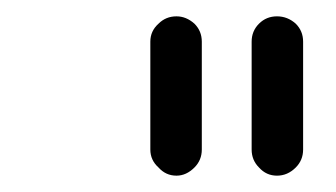

<svg xmlns="http://www.w3.org/2000/svg" viewBox="-20 -701 411 235"><path d="M196 -486C204 -486 211.3 -489.3 218 -496C224 -502 227 -509.3 227 -518V-650C227 -658.7 224 -666 218 -672C211.3 -678 204 -681 196 -681C187.3 -681 180 -678 174 -672C167.3 -666 164 -658.7 164 -650V-518C164 -509.3 167.3 -502 174 -496C180 -489.3 187.3 -486 196 -486ZM319 -486C327.7 -486 335.3 -489.3 342 -496C348 -502 351 -509.3 351 -518V-650C351 -658.7 348 -666 342 -672C335.3 -678 327.7 -681 319 -681C310.3 -681 303 -678 297 -672C291 -666 288 -658.7 288 -650V-518C288 -509.3 291 -502 297 -496C303 -489.3 310.3 -486 319 -486Z"/></svg>

Font: naYanakamik
Style: Regular
Weight: 500
Designer: Nagarjuna G.,Vikas B.,Ruchir J.,Tushar G.,Vinay J.
Foundry: gnowledge lab
Version: 1.1